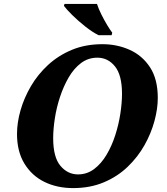

<svg xmlns="http://www.w3.org/2000/svg" viewBox="-20 -951 852 982"><path d="M354 11Q272 11 207.5 -20.5Q143 -52 105 -114Q67 -176 67 -266Q67 -324 85 -387Q103 -450 138 -510Q173 -570 225.5 -618.5Q278 -667 347.5 -696Q417 -725 504 -725Q579 -725 643.5 -696Q708 -667 747.5 -606.5Q787 -546 787 -450Q787 -395 770 -332Q753 -269 719 -208.5Q685 -148 633 -98Q581 -48 511 -18.5Q441 11 354 11ZM379 -59Q425 -59 461.5 -86.5Q498 -114 525 -159.5Q552 -205 569.5 -259.5Q587 -314 595.5 -369.5Q604 -425 604 -471Q604 -567 568 -611.5Q532 -656 478 -656Q431 -656 394.5 -628.5Q358 -601 331.5 -555.5Q305 -510 287 -455.5Q269 -401 260.5 -345.5Q252 -290 252 -244Q252 -147 289 -103Q326 -59 379 -59ZM484 -771Q452 -787 416 -815.5Q380 -844 350 -873.5Q320 -903 307 -921L310 -931H476Q484 -906 498.5 -877Q513 -848 528 -823Q543 -798 554 -784L551 -771Z"/></svg>

Font: Noto Serif ExtraBold
Style: Italic
Weight: 800
Italic angle: -12°
Designer: Monotype Design Team
Foundry: Monotype Imaging Inc.
Version: Version 2.013